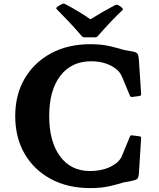

<svg xmlns="http://www.w3.org/2000/svg" viewBox="-20 -1000 858 1034"><path d="M638 -957Q646 -951 638 -944Q608 -916 575 -881Q542 -846 508 -807Q502 -799 492 -799H435Q425 -799 419 -807Q385 -847 351 -883Q317 -919 287 -949Q279 -955 287 -962Q293 -967 300 -971Q307 -975 314 -978Q322 -983 331 -978Q371 -957 404 -937Q437 -917 467 -896Q497 -915 530 -934Q563 -953 599 -972Q607 -976 616 -973Q628 -967 638 -957ZM466 13Q345 13 254 -36Q163 -85 112.5 -172Q62 -259 62 -375Q62 -490 113 -577Q164 -664 255 -713Q346 -762 466 -762Q526 -762 573 -751Q620 -740 647 -731L693 -723Q715 -719 721 -710Q727 -701 729 -662L740 -494Q741 -485 731 -483L692 -478Q682 -476 679 -486L640 -580Q633 -596 628 -604Q623 -612 613 -622Q558 -670 471 -670Q365 -670 305 -592Q245 -514 245 -375Q245 -237 303.5 -158Q362 -79 464 -79Q555 -79 611 -125Q624 -138 629 -145.5Q634 -153 639 -166L679 -263Q682 -273 692 -271L731 -266Q741 -264 740 -255L728 -66Q727 -51 723.5 -43Q720 -35 708.5 -31Q697 -27 671 -22L647 -18Q620 -9 573 2Q526 13 466 13Z"/></svg>

Font: Hahmlet
Style: Bold
Weight: 700
Designer: Minjoo Ham & Mark Frömberg
Foundry: hypertype
Version: Version 1.002; ttfautohint (v1.8.3)